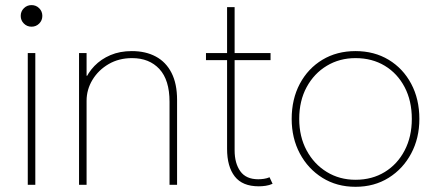

<svg xmlns="http://www.w3.org/2000/svg" viewBox="-20 -718 1706 746"><path d="M87.9 0V-511.7H117.2V0ZM102.5 -614.3Q85 -614.3 72.8 -626.5Q60.5 -638.7 60.5 -656.2Q60.5 -673.8 72.8 -686Q85 -698.2 102.5 -698.2Q120.1 -698.2 132.3 -686Q144.5 -673.8 144.5 -656.2Q144.5 -638.7 132.3 -626.5Q120.1 -614.3 102.5 -614.3Z M287.1 0V-511.7H316.4V-423.8H330.1L308.6 -402.3Q321.3 -435.1 346.9 -461.7Q372.6 -488.3 409.2 -503.9Q445.8 -519.5 492.2 -519.5Q545.9 -519.5 585.4 -498.3Q625 -477.1 646.5 -434.8Q668 -392.6 668 -330.1V0H638.7V-322.3Q638.7 -407.2 599.4 -449.7Q560.1 -492.2 493.2 -492.2Q441.9 -492.2 402.1 -469Q362.3 -445.8 339.4 -408Q316.4 -370.1 316.4 -326.2V0Z M985.4 5.9Q921.9 5.9 892.1 -32.5Q862.3 -70.8 862.3 -139.6V-690.4H891.6V-133.8Q891.6 -83.5 913.8 -52.5Q936 -21.5 983.4 -21.5Q993.7 -21.5 1005.4 -23.2Q1017.1 -24.9 1027.3 -29.3L1039.1 -3.9Q1025.9 2 1012.2 3.9Q998.5 5.9 985.4 5.9ZM780.3 -484.4V-511.7H1031.2V-484.4Z M1361.3 7.8Q1288.6 7.8 1232.7 -27.1Q1176.8 -62 1145 -121.6Q1113.3 -181.2 1113.3 -255.9Q1113.3 -333 1145 -392.6Q1176.8 -452.1 1232.7 -485.8Q1288.6 -519.5 1361.3 -519.5Q1434.1 -519.5 1490 -485.8Q1545.9 -452.1 1577.6 -392.6Q1609.4 -333 1609.4 -255.9Q1609.4 -181.2 1577.6 -121.6Q1545.9 -62 1490 -27.1Q1434.1 7.8 1361.3 7.8ZM1361.3 -19.5Q1425.8 -19.5 1475.1 -49.8Q1524.4 -80.1 1552.2 -133.5Q1580.1 -187 1580.1 -255.9Q1580.1 -326.2 1552.2 -379.4Q1524.4 -432.6 1475.1 -462.4Q1425.8 -492.2 1361.3 -492.2Q1299.3 -492.2 1249.8 -462.4Q1200.2 -432.6 1171.4 -379.4Q1142.6 -326.2 1142.6 -255.9Q1142.6 -187 1171.4 -133.5Q1200.2 -80.1 1249.8 -49.8Q1299.3 -19.5 1361.3 -19.5Z"/></svg>

Font: Reddit Sans ExtraLight
Style: Regular
Weight: 250
Designer: Stephen Hutchings
Foundry: Reddit
Version: Version 1.014